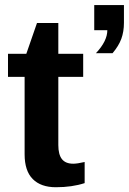

<svg xmlns="http://www.w3.org/2000/svg" viewBox="-20 -745 519 773"><path d="M205.1 8.8Q144.5 8.8 111.8 -24.2Q79.1 -57.1 79.1 -124V-435.5H12.2V-528.3H85.9L128.9 -652.3H214.8V-528.3H314.9V-435.5H214.8V-161.1Q214.8 -122.6 229.5 -104.2Q244.1 -85.9 274.9 -85.9Q291 -85.9 320.8 -92.8V-7.8Q270 8.8 205.1 8.8ZM479 -653.3Q479 -617.7 468.5 -588.9Q458 -560.1 433.1 -530.8H366.2Q412.1 -579.6 412.1 -623.5H359.4V-724.6H479Z"/></svg>

Font: Arial
Style: Bold
Weight: 700
Designer: Steve Matteson
Foundry: Ascender Corporation
Version: Version 2.00.3